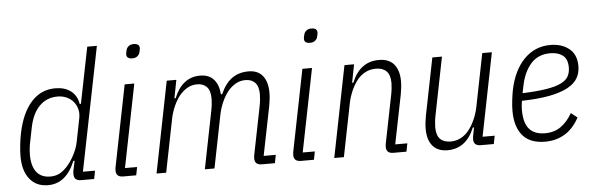

<svg xmlns="http://www.w3.org/2000/svg" viewBox="-48 -900 3315 1073"><g transform="rotate(-5 1609.0 -364.0)"><path d="M369 0Q329 0 329 -36Q329 -42 329.5 -49.5Q330 -57 332 -62L342 -111H335Q285 12 183 12Q117 12 80 -34.5Q43 -81 43 -162Q43 -186 46.5 -221.5Q50 -257 57 -291Q80 -403 134.5 -463.5Q189 -524 269 -524Q322 -524 356 -498.5Q390 -473 398 -425H405L468 -740H522L383 -46H451L442 0ZM200 -35Q228 -35 250 -46Q272 -57 295 -82Q320 -110 338 -145.5Q356 -181 363 -216L389 -347Q394 -373 388 -396.5Q382 -420 367 -438Q352 -456 329 -466.5Q306 -477 278 -477Q218 -477 177 -436.5Q136 -396 120 -318L101 -223Q99 -211 97.5 -196Q96 -181 96 -167Q96 -102 122.5 -68.5Q149 -35 200 -35Z M714 -653Q681 -653 681 -678Q681 -686 686 -704Q689 -715 699.5 -723.5Q710 -732 727 -732Q760 -732 760 -707Q760 -699 755 -681Q752 -670 741.5 -661.5Q731 -653 714 -653ZM605 0Q565 0 565 -36Q565 -42 566 -50.5Q567 -59 569 -66L658 -512H712L619 -46H687L678 0Z M792 0 894 -512H948L928 -410H935Q981 -524 1082 -524Q1131 -524 1158 -494Q1185 -464 1189 -410H1196Q1222 -469 1260.5 -496.5Q1299 -524 1353 -524Q1406 -524 1433 -490Q1460 -456 1460 -395Q1460 -363 1452 -320L1397 -46H1465L1456 0H1383Q1343 0 1343 -36Q1343 -42 1344 -50.5Q1345 -59 1347 -66L1398 -321Q1402 -340 1404 -359Q1406 -378 1406 -390Q1406 -435 1386.5 -456Q1367 -477 1332 -477Q1302 -477 1277.5 -463Q1253 -449 1233 -425Q1213 -400 1198.5 -367Q1184 -334 1177 -301L1117 0H1063L1127 -321Q1131 -340 1133 -359Q1135 -378 1135 -390Q1135 -435 1115.5 -456Q1096 -477 1061 -477Q1031 -477 1006.5 -463Q982 -449 962 -425Q942 -400 927.5 -367Q913 -334 906 -301L846 0Z M1711 -653Q1678 -653 1678 -678Q1678 -686 1683 -704Q1686 -715 1696.5 -723.5Q1707 -732 1724 -732Q1757 -732 1757 -707Q1757 -699 1752 -681Q1749 -670 1738.5 -661.5Q1728 -653 1711 -653ZM1602 0Q1562 0 1562 -36Q1562 -42 1563 -50.5Q1564 -59 1566 -66L1655 -512H1709L1616 -46H1684L1675 0Z M1789 0 1891 -512H1945L1925 -410H1932Q1978 -524 2085 -524Q2141 -524 2169.5 -490Q2198 -456 2198 -395Q2198 -363 2190 -320L2135 -46H2203L2194 0H2121Q2081 0 2081 -36Q2081 -42 2082 -50.5Q2083 -59 2085 -66L2136 -321Q2140 -340 2142 -359Q2144 -378 2144 -390Q2144 -435 2123 -456Q2102 -477 2064 -477Q2032 -477 2005.5 -463.5Q1979 -450 1959 -425Q1939 -400 1924.5 -367Q1910 -334 1903 -301L1843 0Z M2438 -512 2374 -191Q2370 -172 2368 -153Q2366 -134 2366 -122Q2366 -77 2386.5 -56Q2407 -35 2445 -35Q2476 -35 2502 -48.5Q2528 -62 2548 -87Q2568 -112 2582.5 -145Q2597 -178 2604 -211L2664 -512H2718L2625 -46H2693L2684 0H2611Q2571 0 2571 -36Q2571 -42 2572 -50.5Q2573 -59 2575 -66L2582 -102H2575Q2529 12 2424 12Q2369 12 2340.5 -22Q2312 -56 2312 -117Q2312 -149 2320 -192L2384 -512Z M2972 12Q2887 12 2845.5 -37Q2804 -86 2804 -175Q2804 -201 2807.5 -231.5Q2811 -262 2816 -289Q2838 -399 2898.5 -461.5Q2959 -524 3047 -524Q3110 -524 3151.5 -491Q3193 -458 3193 -393Q3193 -356 3176.5 -326.5Q3160 -297 3121 -275.5Q3082 -254 3018.5 -241.5Q2955 -229 2862 -227Q2859 -212 2858 -198.5Q2857 -185 2857 -176Q2857 -103 2886.5 -69Q2916 -35 2975 -35Q3028 -35 3065 -62Q3102 -89 3128 -135L3163 -107Q3131 -47 3082.5 -17.5Q3034 12 2972 12ZM3042 -478Q2974 -478 2933.5 -432.5Q2893 -387 2877 -309L2869 -269Q2950 -272 3002.5 -280.5Q3055 -289 3085.5 -304Q3116 -319 3127.5 -340.5Q3139 -362 3139 -390Q3139 -437 3112.5 -457.5Q3086 -478 3042 -478Z"/></g></svg>

Font: IBM Plex Sans Condensed Light
Style: Italic
Weight: 300
Width: 3
Italic angle: -11°
Designer: Mike Abbink, Paul van der Laan, Pieter van Rosmalen
Foundry: Bold Monday
Version: Version 1.3